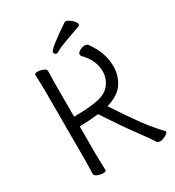

<svg xmlns="http://www.w3.org/2000/svg" viewBox="-210 -1001 1033 1136"><g transform="rotate(-30 306.5 -432.5)"><path d="M468 -816Q419 -798 370.5 -781Q322 -764 302 -752.5Q282 -741 276 -741Q270 -741 265 -746Q260 -751 260 -758Q260 -779 410 -879Q412 -880 419 -880Q426 -880 440 -870Q475 -846 475 -826Q475 -819 468 -816ZM104 -18 106 -107V-589L103 -695Q103 -705 122 -705Q141 -705 160.5 -697.5Q180 -690 180 -677L178 -588V-366Q285 -366 349 -380.5Q413 -395 440 -444Q459 -476 459 -512Q459 -591 396 -654Q390 -660 390 -669.5Q390 -679 408 -689.5Q426 -700 441.5 -700Q457 -700 464 -691Q529 -602 529 -509Q529 -445 494.5 -394Q460 -343 380 -321Q486 -160 532.5 -103Q579 -46 592 -34Q605 -22 605 -18Q605 -7 584 4Q563 15 547.5 15Q532 15 526 6Q511 -19 452.5 -98Q394 -177 308 -308Q245 -301 178 -299V-106L181 0Q181 10 162 10Q143 10 123.5 2.5Q104 -5 104 -18Z"/></g></svg>

Font: ToneOZ-Pinyin-WenKai-Regular
Style: Regular
Weight: 400
Designer: Fontworks Inc.
Foundry: ToneOZ
Version: Version 0.240331